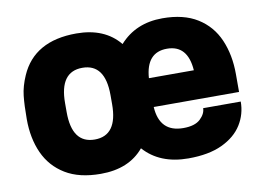

<svg xmlns="http://www.w3.org/2000/svg" viewBox="-65 -640 1023 749"><g transform="rotate(-10 447.0 -265.0)"><path d="M625 13Q512 13 449 -58Q390 13 278 13Q193 13 138 -20.5Q83 -54 56.5 -112.5Q30 -171 30 -247Q30 -302 34 -339Q38 -376 56 -417Q111 -543 278 -543Q390 -543 449 -471Q513 -543 619 -543Q703 -543 757.5 -509Q812 -475 838 -415Q864 -355 864 -279V-208H526Q532 -107 626 -107Q672 -107 693.5 -127.5Q715 -148 715 -170H864Q864 -120 838 -78.5Q812 -37 759 -12Q706 13 625 13ZM278 -123Q368 -123 368 -247V-283Q368 -407 278 -407Q188 -407 188 -283V-247Q188 -123 278 -123ZM705 -322Q698 -423 616 -423Q534 -423 527 -322Z"/></g></svg>

Font: Tanohe Sans
Style: Bold
Weight: 700
Designer: Village Type and Design LLC & Cristiano Sobral
Foundry: Cooper Hewitt Smithsonian Design Museum
Version: Version 1.00;September 29, 2021;FontCreator 13.0.0.2655 64-b